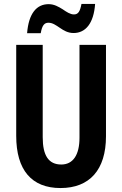

<svg xmlns="http://www.w3.org/2000/svg" viewBox="-20 -941 618 971"><path d="M117 -773H186C193 -814 205 -826 225 -826C246 -826 262 -814 283 -800C302 -787 323 -774 352 -774C413 -774 454 -823 461 -921H392C385 -884 376 -868 354 -868C335 -868 316 -881 297 -894C276 -907 254 -920 226 -920C165 -920 125 -873 117 -773ZM286 10C433 10 516 -82 516 -252V-714H382V-244C382 -157 349 -109 290 -109C226 -109 196 -154 196 -247V-714H62V-254C62 -81 140 10 286 10Z"/></svg>

Font: Kathrein 77 Bold Condensed
Style: Regular
Weight: 700
Width: 3
Designer: Lazydogs Typefoundry, based on Open Sans by Ascender Corporation
Foundry: Lazydogs Typefoundry
Version: Version 1.003;PS 001.003;hotconv 1.0.88;makeotf.lib2.5.64775